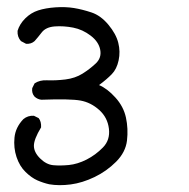

<svg xmlns="http://www.w3.org/2000/svg" viewBox="-20 -230 540 550"><path d="M121.1 297.9Q103.5 293.9 86.9 286.6Q70.3 279.3 53.2 262.7Q36.1 246.1 27.3 219.7Q18.6 193.4 21.5 164.1Q24.4 134.8 46.9 111.3Q59.6 100.6 77.1 101.6L90.8 108.4Q98.6 118.2 97.7 134.8Q77.1 168.9 77.1 187.5Q77.1 206.1 94.7 223.6Q112.3 241.2 132.3 243.2Q152.3 245.1 177.2 242.7Q202.1 240.2 228 227.1Q253.9 213.9 274.9 192.4Q295.9 170.9 292 138.7Q288.1 106.4 264.2 85Q240.2 63.5 210.9 58.1Q181.6 52.7 98.6 55.7Q87.9 54.7 79.1 46.9Q70.3 37.1 72.3 22.5L79.1 8.8Q93.8 -1 114.3 0Q139.6 1 167.5 -2.4Q195.3 -5.9 216.3 -19Q237.3 -32.2 254.4 -48.3Q271.5 -64.5 267.1 -87.4Q262.7 -110.4 239.7 -127.9Q216.8 -145.5 189.5 -150.9Q162.1 -156.2 136.7 -154.3Q111.3 -152.3 99.6 -137.2Q87.9 -122.1 79.1 -112.3Q69.3 -103.5 54.7 -104.5L40 -112.3Q29.3 -124 30.3 -141.6Q36.1 -161.1 52.2 -177.2Q68.4 -193.4 89.4 -200.2Q110.4 -207 139.2 -209Q168 -210.9 191.9 -207Q215.8 -203.1 242.2 -194.3Q268.6 -185.5 290.5 -159.2Q312.5 -132.8 318.8 -107.4Q325.2 -82 319.8 -57.1Q314.5 -32.2 300.3 -17.6Q286.1 -2.9 263.7 13.7Q287.1 23.4 310.5 49.3Q334 75.2 340.8 106.9Q347.7 138.7 343.8 172.4Q339.8 206.1 312.5 233.4Q285.2 260.7 250.5 277.3Q215.8 293.9 182.6 298.3Q149.4 302.7 121.1 297.9Z"/></svg>

Font: JasonHandwriting4
Style: Regular
Weight: 400
Version: Version 1.01.21